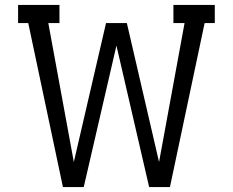

<svg xmlns="http://www.w3.org/2000/svg" viewBox="-20 -755 940 775"><path d="M234 0 94 -662H53V-735H220V-662H175L278 -101L408 -662H492L622 -101L725 -662H680V-735H847V-662H806L666 0H582L450 -571L318 0Z"/></svg>

Font: Iosevka Etoile
Style: Regular
Weight: 400
Designer: Belleve Invis
Foundry: Belleve Invis
Version: Version 33.2.4